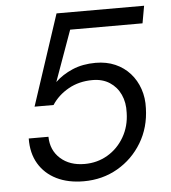

<svg xmlns="http://www.w3.org/2000/svg" viewBox="-52 -747 716 806"><g transform="rotate(-5 306.5 -344.0)"><path d="M269 12Q203 12 154.5 -12Q106 -36 79.5 -80.5Q53 -125 54 -187H137Q138 -130 177 -95Q216 -60 279 -60Q332 -60 375.5 -85.5Q419 -111 445.5 -156.5Q472 -202 473 -259Q475 -302 459.5 -335.5Q444 -369 414 -388.5Q384 -408 342 -408Q285 -408 240.5 -383Q196 -358 170 -318H90L216 -700H585L572 -627H267L190 -413Q220 -442 263 -460.5Q306 -479 361 -479Q407 -479 443.5 -463Q480 -447 505.5 -418.5Q531 -390 544 -352Q557 -314 555 -271Q553 -190 514.5 -126Q476 -62 412 -25Q348 12 269 12Z"/></g></svg>

Font: DM Sans 16pt
Style: Italic
Weight: 400
Italic angle: -10°
Version: Version 4.004;gftools[0.9.30]